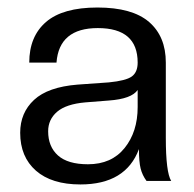

<svg xmlns="http://www.w3.org/2000/svg" viewBox="-20 -742 510 506"><path d="M191.9 -255.9Q116.2 -255.9 74.7 -292.2Q33.2 -328.6 33.2 -392.1Q33.2 -444.8 69.8 -478.8Q106.4 -512.7 184.1 -519L267.1 -524.9Q312 -529.3 327.4 -540.5Q342.8 -551.8 342.8 -577.1Q342.8 -668 237.8 -668Q135.7 -668 128.9 -577.1H57.1Q57.1 -646 101.3 -684.1Q145.5 -722.2 236.8 -722.2Q328.6 -722.2 372.8 -684.1Q417 -646 417 -577.1V-378.9Q417 -288.1 431.2 -265.1H366.2Q355 -280.3 350.6 -297.9Q346.2 -315.4 346.2 -349.1Q311.5 -255.9 191.9 -255.9ZM211.9 -309.1Q273.9 -309.1 308.3 -351.8Q342.8 -394.5 342.8 -460V-504.9Q326.7 -481.4 267.1 -477.1L205.1 -472.2Q154.3 -467.8 130.6 -447.5Q106.9 -427.2 106.9 -396Q106.9 -355.5 132.8 -332.3Q158.7 -309.1 211.9 -309.1Z"/></svg>

Font: Creato Display
Style: Regular
Weight: 400
Version: Version 1.000